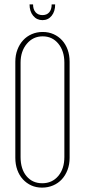

<svg xmlns="http://www.w3.org/2000/svg" viewBox="-20 -851 388 877"><path d="M50 -569Q50 -599 59.5 -624Q69 -649 85.5 -667Q102 -685 125 -695Q148 -705 175 -705Q202 -705 224.5 -695Q247 -685 263.5 -667Q280 -649 289 -624Q298 -599 298 -569V-130Q298 -100 288.5 -75Q279 -50 262.5 -32Q246 -14 222.5 -4Q199 6 172 6Q145 6 123 -4Q101 -14 84.5 -32Q68 -50 59 -75Q50 -100 50 -130ZM74 -134Q74 -79 101 -46.5Q128 -14 173 -14Q218 -14 246 -47Q274 -80 274 -134V-565Q274 -618 246.5 -651.5Q219 -685 175 -685Q131 -685 102.5 -651Q74 -617 74 -565ZM216 -831H232Q232 -799 216 -779Q200 -759 174 -759Q148 -759 131.5 -779Q115 -799 115 -831H131Q131 -808 142.5 -795Q154 -782 174 -782Q194 -782 205 -795Q216 -808 216 -831Z"/></svg>

Font: Moniqa Thin Paragraph
Style: Regular
Weight: 100
Designer: Rajesh Rajput
Foundry: Rajesh Rajput
Version: Version 1.000